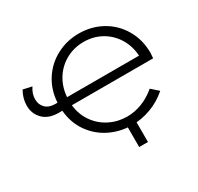

<svg xmlns="http://www.w3.org/2000/svg" viewBox="-178 -919 1330 1289"><g transform="rotate(-30 487.0 -274.5)"><path d="M928 -312H298Q306 -237 346.5 -179.5Q387 -122 449.5 -91Q512 -60 583 -60Q641 -60 698 -82Q755 -104 806 -147L860 -99Q799 -46 727 -20Q655 6 582 6Q492 6 413 -32.5Q334 -71 283 -143.5Q232 -216 224 -312H196Q119 -312 76.5 -354.5Q34 -397 34 -461Q34 -515 64 -569L132 -554Q104 -513 104 -469Q104 -428 130.5 -401.5Q157 -375 205 -375H223Q229 -473 278 -548Q327 -623 406 -664.5Q485 -706 578 -706Q675 -706 755.5 -661.5Q836 -617 883.5 -536Q931 -455 931 -352Q931 -348 928 -312ZM297 -375H855Q850 -453 812 -513.5Q774 -574 713 -607.5Q652 -641 578 -641Q504 -641 442 -607.5Q380 -574 341.5 -513.5Q303 -453 297 -375ZM617 157H549V-19H617Z"/></g></svg>

Font: Montserrat-Regular
Style: Regular
Weight: 400
Version: Version 7.200